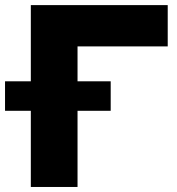

<svg xmlns="http://www.w3.org/2000/svg" viewBox="-20 -743 704 763"><path d="M419.9 -302.7H288.1V0H102.5V-302.7H0V-419.9H102.5V-722.7H646.5V-558.6H288.1V-419.9H419.9Z"/></svg>

Font: Giphurs Black
Style: Regular
Weight: 900
Version: Version 0.920; ttfautohint (v1.8.4.7-5d5b)